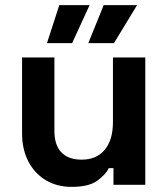

<svg xmlns="http://www.w3.org/2000/svg" viewBox="-20 -720 656 748"><path d="M259 8Q201 8 157.5 -18.5Q114 -45 90 -92Q66 -139 66 -200V-496H192V-210Q192 -154 219.5 -126Q247 -98 298 -98Q356 -98 388 -136.5Q420 -175 420 -244V-496H546V0H422V-65H404Q392 -40 359 -16Q326 8 259 8ZM324 -552 384 -700H514L424 -552ZM163 -552 211 -700H329L261 -552Z"/></svg>

Font: Space Grotesk
Style: Bold
Weight: 700
Designer: Florian Karsten
Foundry: Florian Karsten
Version: Version 2.000